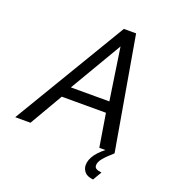

<svg xmlns="http://www.w3.org/2000/svg" viewBox="-205 -828 1016 1135"><g transform="rotate(20 302.5 -260.5)"><path d="M378 -710H455L578 0H482L448 -208H170L49 0H-47ZM444 -278 395 -606 202 -278ZM441 123Q441 54 545 -18H570L578 0Q537 36 518 59.5Q499 83 499 103Q499 118 511 124.5Q523 131 544 133L511 189Q471 184 456 164.5Q441 145 441 123Z"/></g></svg>

Font: Raleway Medium
Style: Italic
Weight: 500
Italic angle: -12°
Designer: Matt McInerney, Pablo Impallari, Rodrigo Fuenzalida
Foundry: Matt McInerney, Pablo Impallari, Rodrigo Fuenzalida
Version: Version 4.026